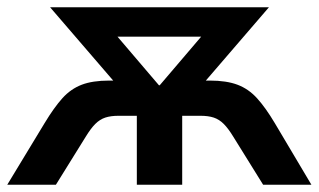

<svg xmlns="http://www.w3.org/2000/svg" viewBox="-26 -509 878 529"><path d="M-6 0 97 -170Q123 -213 146 -238.5Q169 -264 199 -275.5Q229 -287 275 -287H334L316 -252L112 -489H715L511 -252L492 -287H552Q598 -287 628.5 -275.5Q659 -264 682.5 -238Q706 -212 731 -170L832 0H699L617 -132Q603 -155 590.5 -167.5Q578 -180 563 -185Q548 -190 526 -190H476V0H351V-190H301Q279 -190 264 -185Q249 -180 236.5 -167.5Q224 -155 210 -132L128 0ZM412 -274H414L559 -444V-408H267V-444Z"/></svg>

Font: Nunito Sans 12pt ExtraLight
Style: Regular
Weight: 200
Designer: Vernon Adams
Foundry: Vernon Adams
Version: Version 3.101;gftools[0.9.27]